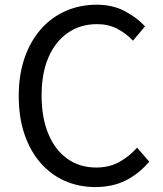

<svg xmlns="http://www.w3.org/2000/svg" viewBox="-20 -766 678 800"><path d="M377.2 13.4Q308.7 13.4 250.5 -12.1Q192.4 -37.7 149.1 -87.1Q105.8 -136.5 81.9 -206.8Q58.1 -277 58.1 -366.2Q58.1 -454.9 82.6 -525.3Q107.2 -595.6 150.9 -645Q194.6 -694.4 254 -720.4Q313.4 -746.4 383.2 -746.4Q450.1 -746.4 501.2 -718.9Q552.3 -691.5 584.2 -656.1L533.9 -596.4Q505.3 -627.3 468.2 -646.3Q431.1 -665.4 384.4 -665.4Q315 -665.4 262.8 -629.3Q210.6 -593.3 181.9 -526.9Q153.3 -460.4 153.3 -368.5Q153.3 -276.2 181.2 -208.8Q209.1 -141.3 260.3 -104.7Q311.5 -68 381.2 -68Q433.5 -68 474.8 -89.9Q516.1 -111.7 551.2 -150.7L601.9 -92.3Q558.6 -41.6 503.8 -14.1Q449 13.4 377.2 13.4Z"/></svg>

Font: Noto Sans SC Thin
Style: Regular
Weight: 100
Designer: Ryoko NISHIZUKA 西塚涼子 (kana, bopomofo & ideographs); Paul D. Hunt (Latin, Greek & Cyrillic); Sandoll Communications 산돌커뮤니
Foundry: Adobe
Version: Version 2.004-H2;hotconv 1.0.118;makeotfexe 2.5.65603